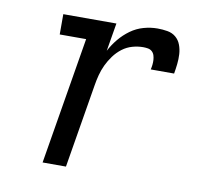

<svg xmlns="http://www.w3.org/2000/svg" viewBox="-65 -609 731 680"><g transform="rotate(10 300.0 -269.0)"><path d="M130 0 206 -457H111V-530H302L285 -429Q297 -452 314 -472.5Q331 -493 352.5 -508.5Q374 -524 399 -531Q424 -538 449 -538Q467 -538 484.5 -535Q502 -532 514.5 -521.5Q527 -511 533 -495Q539 -479 540 -461.5Q541 -444 539 -426Q537 -408 534 -391H450Q452 -399 453 -408Q454 -417 453.5 -425.5Q453 -434 450.5 -442Q448 -450 442 -455.5Q436 -461 427.5 -462.5Q419 -464 410 -464Q391 -464 371.5 -458.5Q352 -453 335.5 -440.5Q319 -428 306.5 -411Q294 -394 285.5 -376Q277 -358 272 -339Q267 -320 264 -301L214 0Z"/></g></svg>

Font: Iosevka Curly Slab Extended
Style: Italic
Weight: 400
Width: 7
Italic angle: -9°
Monospace: yes
Designer: Belleve Invis
Foundry: Belleve Invis
Version: Version 11.1.0; ttfautohint (v1.8.3)